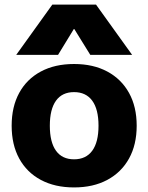

<svg xmlns="http://www.w3.org/2000/svg" viewBox="-20 -810 649 840"><path d="M304 10Q220 10 158.5 -23Q97 -56 64 -116.5Q31 -177 31 -260Q31 -343 64 -403.5Q97 -464 158.5 -497Q220 -530 304 -530Q388 -530 449.5 -497Q511 -464 544.5 -403.5Q578 -343 578 -260Q578 -177 544.5 -116.5Q511 -56 449.5 -23Q388 10 304 10ZM304 -113Q356 -113 383.5 -150.5Q411 -188 411 -260Q411 -332 383.5 -369.5Q356 -407 304 -407Q252 -407 225 -369.5Q198 -332 198 -260Q198 -188 225 -150.5Q252 -113 304 -113ZM51 -570 209 -790H400L558 -570H375L305 -683H303L234 -570Z"/></svg>

Font: M PLUS 2 Thin ExtraBold
Style: Regular
Weight: 800
Version: Version 1.001